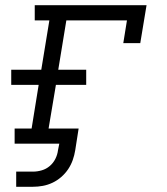

<svg xmlns="http://www.w3.org/2000/svg" viewBox="-20 -550 640 735"><path d="M42 165V107H106Q123 107 140 102Q157 97 170.5 85.5Q184 74 192 58Q200 42 202 25L207 0H36V-58H101L128 -225H23V-283H138L169 -472H113V-530H541L517 -385H452L466 -472H234L203 -283H310V-225H194L166 -58H281L268 25Q265 44 258.5 62.5Q252 81 241 97.5Q230 114 214.5 127.5Q199 141 181 149.5Q163 158 144 161.5Q125 165 106 165Z"/></svg>

Font: Iosevka Slab LtExObl
Style: Regular
Weight: 300
Width: 7
Italic angle: -9°
Monospace: yes
Designer: Belleve Invis
Foundry: Belleve Invis
Version: Version 11.1.0; ttfautohint (v1.8.3)